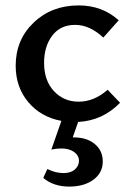

<svg xmlns="http://www.w3.org/2000/svg" viewBox="-20 -445 483 710"><path d="M424 -65Q360 1 269 6L249 63H252Q301 63 330.5 87.5Q360 112 360 152Q360 194 325.5 219.5Q291 245 236 245Q178 245 140 213L155 180Q185 195 215 195Q242 195 257 181.5Q272 168 272 150Q272 130 254 117Q236 104 207 104Q189 104 170 108L207 2Q131 -12 84.5 -67.5Q38 -123 38 -202Q38 -298 104.5 -361.5Q171 -425 271 -425Q358 -425 419 -370L362 -306Q312 -353 258 -353Q203 -353 173 -313Q143 -273 143 -213Q143 -147 179.5 -108Q216 -69 271 -69Q328 -69 378 -113Z"/></svg>

Font: EauTest Semibold
Style: Regular
Weight: 600
Designer: Christian Thalmann (Catharsis Fonts)
Version: Version 0.001;PS 000.001;hotconv 1.0.88;makeotf.lib2.5.64775